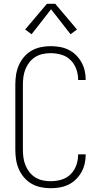

<svg xmlns="http://www.w3.org/2000/svg" viewBox="-20 -987 540 1015"><path d="M247 8Q221 8 195 2.5Q169 -3 146.5 -16Q124 -29 107 -49Q90 -69 79.5 -93Q69 -117 65 -143Q61 -169 61 -195V-540Q61 -566 65 -592Q69 -618 79.5 -642Q90 -666 107 -686Q124 -706 146.5 -719Q169 -732 195 -737.5Q221 -743 247 -743Q271 -743 295 -739Q319 -735 341 -724.5Q363 -714 380.5 -697Q398 -680 410 -659Q422 -638 427.5 -614.5Q433 -591 433 -567Q433 -566 433 -565.5Q433 -565 433 -564H393Q393 -565 393 -565.5Q393 -566 393 -566Q393 -595 383 -622.5Q373 -650 352.5 -670Q332 -690 304 -698Q276 -706 247 -706Q226 -706 205.5 -701.5Q185 -697 167 -686Q149 -675 136 -658.5Q123 -642 115 -622.5Q107 -603 104 -582Q101 -561 101 -540V-195Q101 -174 104 -153Q107 -132 115 -112.5Q123 -93 136 -76.5Q149 -60 167 -49Q185 -38 205.5 -33.5Q226 -29 247 -29Q276 -29 304 -37Q332 -45 352.5 -65Q373 -85 383 -112.5Q393 -140 393 -169Q393 -169 393 -169.5Q393 -170 393 -171H433Q433 -170 433 -169.5Q433 -169 433 -168Q433 -144 427.5 -120.5Q422 -97 410 -76Q398 -55 380.5 -38Q363 -21 341 -10.5Q319 0 295 4Q271 8 247 8ZM147 -806 113 -831 228 -967H272L387 -831L353 -806L250 -938Z"/></svg>

Font: Zed Sans Extralight
Style: Regular
Weight: 200
Designer: Belleve Invis
Foundry: Belleve Invis
Version: Version 1.0.0; ttfautohint (v1.8.4)